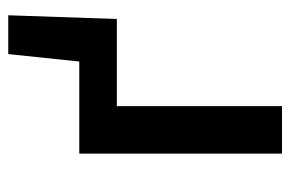

<svg xmlns="http://www.w3.org/2000/svg" viewBox="-139 -564 703 465"><g transform="rotate(-90 212.5 -331.5)"><path d="M73 0V-491H296L314 -663H408L399 -400H188V0Z"/></g></svg>

Font: TT Toshiba Sans Medium
Style: Regular
Weight: 500
Designer: Paul D. Hunt
Foundry: Toshiba Corporation
Version: Version 2.020;PS 2.000;hotconv 1.0.86;makeotf.lib2.5.63406